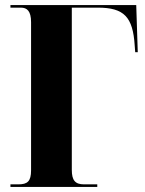

<svg xmlns="http://www.w3.org/2000/svg" viewBox="-20 -734 570 754"><path d="M21 0H362V-10H310C275 -10 262 -26 262 -67V-704H364C467 -704 502 -668 509 -555L511 -529H521L515 -714H21V-704H62C86 -704 102 -691 102 -647V-65C102 -22 88 -10 52 -10H21Z"/></svg>

Font: Noto Serif Display Condensed ExtraBold
Style: Regular
Weight: 800
Width: 3
Designer: Monotype Design Team
Foundry: Monotype Imaging Inc.
Version: Version 2.009